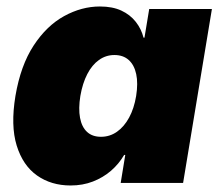

<svg xmlns="http://www.w3.org/2000/svg" viewBox="-20 -567 680 595"><path d="M198.7 7.8Q138.7 7.8 94.7 -23.2Q50.8 -54.2 31.7 -116Q12.7 -177.7 27.8 -269.5Q43.9 -364.3 84.2 -425.8Q124.5 -487.3 178.7 -517.1Q232.9 -546.9 289.6 -546.9Q328.6 -546.9 356 -534.2Q383.3 -521.5 400.6 -499.5Q418 -477.5 424.8 -450.2H427.7L442.4 -539.1H636.7L547.4 0H354L368.2 -86.9H364.7Q348.6 -59.1 324 -37.8Q299.3 -16.6 267.8 -4.4Q236.3 7.8 198.7 7.8ZM293 -143.1Q320.3 -143.1 342.5 -158.7Q364.7 -174.3 380.1 -202.6Q395.5 -231 401.9 -269.5Q408.2 -309.1 402.1 -337.4Q396 -365.7 378.9 -381.1Q361.8 -396.5 334.5 -396.5Q308.1 -396.5 286.6 -381.1Q265.1 -365.7 250.5 -337.4Q235.8 -309.1 229 -269.5Q222.7 -230.5 228 -201.9Q233.4 -173.3 249.8 -158.2Q266.1 -143.1 293 -143.1Z"/></svg>

Font: Inter 18pt Black
Style: Italic
Weight: 900
Italic angle: -9.3988°
Designer: Rasmus Andersson
Foundry: rsms
Version: Version 4.001;git-66647c0bb